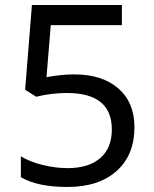

<svg xmlns="http://www.w3.org/2000/svg" viewBox="-20 -869 612 764"><path d="M248 -125Q129 -125 63 -164V-247Q99 -225 150 -212.5Q201 -200 249 -200Q333 -200 379 -240Q425 -280 425 -354Q425 -499 246 -499Q218 -499 187 -495.5Q156 -492 124 -484L80 -512L107 -849H465V-769H182L165 -562Q193 -567 220.5 -570Q248 -573 275 -573Q387 -573 451 -517Q515 -461 515 -363Q515 -252 444 -188.5Q373 -125 248 -125Z"/></svg>

Font: Noto Naskh Arabic UI
Style: Regular
Weight: 400
Designer: Monotype Design Team, David Williams, Mohamad Dakak and Nizar Qandah
Foundry: Monotype Imaging Inc.
Version: Version 2.014